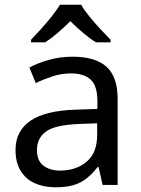

<svg xmlns="http://www.w3.org/2000/svg" viewBox="-20 -786 601 816"><path d="M288 -545Q386 -545 433 -502Q480 -459 480 -365V0H416L399 -76H395Q372 -47 347.5 -27.5Q323 -8 291.5 1Q260 10 215 10Q167 10 128.5 -7Q90 -24 68 -59.5Q46 -95 46 -149Q46 -229 109 -272.5Q172 -316 303 -320L394 -323V-355Q394 -422 365 -448Q336 -474 283 -474Q241 -474 203 -461.5Q165 -449 132 -433L105 -499Q140 -518 188 -531.5Q236 -545 288 -545ZM314 -259Q214 -255 175.5 -227Q137 -199 137 -148Q137 -103 164.5 -82Q192 -61 235 -61Q303 -61 348 -98.5Q393 -136 393 -214V-262ZM325 -766Q337 -744 359.5 -716.5Q382 -689 406.5 -662.5Q431 -636 450 -617V-606H388Q362 -622 334 -645.5Q306 -669 279 -696Q252 -669 225 -646Q198 -623 172 -606H112V-617Q131 -637 154.5 -663Q178 -689 200 -716.5Q222 -744 235 -766Z"/></svg>

Font: Noto Sans Khmer
Style: Regular
Weight: 400
Designer: Danh Hong and the Monotype Design Team
Foundry: Monotype Imaging Inc.
Version: Version 2.003